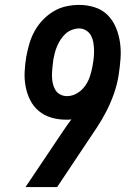

<svg xmlns="http://www.w3.org/2000/svg" viewBox="-20 -763 540 783"><path d="M84 0 237 -228Q245 -240 253.5 -252Q262 -264 271 -276Q265 -275 259.5 -275Q254 -275 248 -275Q218 -275 189 -283.5Q160 -292 138 -310.5Q116 -329 103 -355Q90 -381 84.5 -410Q79 -439 80.5 -470Q82 -501 87 -531Q92 -558 99.5 -584Q107 -610 120.5 -635Q134 -660 154 -681Q174 -702 198 -716.5Q222 -731 249 -737Q276 -743 303 -743Q336 -743 367 -733Q398 -723 419.5 -701Q441 -679 453 -650Q465 -621 469.5 -589Q474 -557 471.5 -523.5Q469 -490 464 -458Q458 -419 445 -382Q432 -345 414.5 -310.5Q397 -276 374.5 -242Q352 -208 329 -174L213 0ZM253 -371Q275 -371 295 -383Q315 -395 328 -414Q341 -433 347.5 -454Q354 -475 358 -497Q358 -497 358 -497.5Q358 -498 358 -498Q361 -514 362.5 -529.5Q364 -545 363.5 -560.5Q363 -576 360.5 -590.5Q358 -605 351 -618Q344 -631 331 -639Q318 -647 303 -647Q289 -647 274 -641.5Q259 -636 247.5 -625.5Q236 -615 227.5 -602Q219 -589 213 -575Q207 -561 203.5 -547Q200 -533 197 -518Q197 -517 197 -516.5Q197 -516 197 -516Q195 -500 193.5 -485Q192 -470 192 -454.5Q192 -439 195 -424.5Q198 -410 205 -397.5Q212 -385 225 -378Q238 -371 253 -371Z"/></svg>

Font: Iosevka Slab Oblique
Style: Bold
Weight: 700
Italic angle: -9°
Monospace: yes
Designer: Belleve Invis
Foundry: Belleve Invis
Version: Version 11.1.1; ttfautohint (v1.8.3)